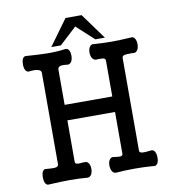

<svg xmlns="http://www.w3.org/2000/svg" viewBox="-92 -939 934 1023"><g transform="rotate(-10 375.0 -427.5)"><path d="M156.2 -591.8V-95.7Q156.2 -83 135.7 -81.1Q122.1 -80.1 89.8 -83Q78.1 -85.9 70.3 -72.3Q64.5 -60.5 64.5 -42Q64.5 -23.4 70.3 -10.7Q78.1 2.9 89.8 1Q160.2 -2.9 203.1 -2.9Q252.9 -2.9 297.9 1Q311.5 2 320.3 -11.7Q327.1 -24.4 327.1 -42Q327.1 -59.6 320.3 -71.3Q311.5 -85 297.9 -83H288.1Q263.7 -80.1 256.8 -82Q246.1 -84 246.1 -95.7V-318.4H503.9V-91.8Q502.9 -81.1 491.2 -80.1Q483.4 -79.1 456.1 -83Q441.4 -86.9 432.6 -73.2Q424.8 -61.5 424.8 -43Q424.8 -23.4 432.6 -10.7Q441.4 2.9 456.1 1Q502.9 -2.9 553.7 -2.9Q604.5 -2.9 655.3 1Q668.9 4.9 677.7 -8.8Q684.6 -20.5 684.6 -40Q684.6 -59.6 677.7 -72.3Q668.9 -85.9 655.3 -83Q625 -79.1 611.3 -80.1Q593.8 -82 593.8 -91.8V-594.7Q593.8 -606.4 608.4 -609.4Q618.2 -611.3 646.5 -611.3L655.3 -610.4Q668.9 -609.4 677.7 -623Q684.6 -634.8 684.6 -653.3Q684.6 -671.9 677.7 -683.6Q668.9 -697.3 655.3 -694.3Q590.8 -690.4 549.8 -690.4Q509.8 -690.4 456.1 -694.3Q441.4 -697.3 432.6 -683.6Q424.8 -671.9 424.8 -653.3Q424.8 -634.8 432.6 -623Q441.4 -609.4 456.1 -610.4L464.8 -611.3Q487.3 -611.3 494.1 -609.4Q503.9 -606.4 503.9 -594.7V-402.3H246.1V-591.8Q246.1 -606.4 258.8 -610.4Q270.5 -614.3 297.9 -610.4Q311.5 -609.4 320.3 -623Q327.1 -635.7 327.1 -654.3Q327.1 -672.9 320.3 -684.6Q311.5 -697.3 297.9 -694.3Q263.7 -688.5 205.1 -688.5Q152.3 -689.5 89.8 -694.3Q78.1 -696.3 70.3 -683.6Q64.5 -670.9 64.5 -653.3Q64.5 -634.8 70.3 -623Q78.1 -609.4 89.8 -610.4Q119.1 -614.3 135.7 -610.4Q156.2 -606.4 156.2 -591.8ZM281.2 -717.8 374 -803.7 467.8 -717.8H519.5L418 -857.4H331.1L229.5 -717.8Z"/></g></svg>

Font: Gungsuh
Style: Regular
Weight: 400
Version: Version 2.21